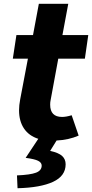

<svg xmlns="http://www.w3.org/2000/svg" viewBox="-20 -733 488 1018"><path d="M201 145Q201 129 182 119.5Q163 110 116 104L183 3Q133 -13 107 -52Q81 -91 81 -148Q81 -175 87 -206L128 -422H48L67 -547H155L186 -713H342L311 -547H448L430 -422H289L248 -200Q246 -191 246 -178Q246 -113 309 -113Q331 -113 360 -122L397 -14Q344 9 280 12L246 67Q291 77 309.5 94Q328 111 328 138Q328 200 261.5 231Q195 262 73 265L70 197Q141 194 171 182.5Q201 171 201 145Z"/></svg>

Font: Nebula Sans Bold
Style: Regular
Weight: 700
Italic angle: -9°
Designer: Paul D. Hunt for Adobe (as Source Sans)
Foundry: Nebula Entertainment & Broadcasting LLC
Version: Version 1.010